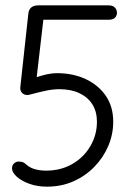

<svg xmlns="http://www.w3.org/2000/svg" viewBox="-20 -695 483 719"><path d="M156 4Q121 4 92 -6Q63 -16 43 -33Q25 -50 25 -64Q25 -76 32.5 -83Q40 -90 50 -90Q58 -90 64.5 -88Q71 -86 77 -80Q91 -67 110.5 -61.5Q130 -56 152 -56Q208 -56 251 -81Q294 -106 318.5 -148Q343 -190 343 -239Q343 -277 326 -304Q309 -331 277.5 -346Q246 -361 202 -361Q180 -361 155 -356Q130 -351 89 -340V-396Q108 -404 138.5 -412.5Q169 -421 194 -421Q253 -421 300.5 -399Q348 -377 376 -336.5Q404 -296 404 -239Q404 -192 385.5 -148.5Q367 -105 333.5 -70.5Q300 -36 255 -16Q210 4 156 4ZM56 -368 86 -643Q89 -675 124 -675L145 -644L113 -368L89 -340Q80 -338 72 -341Q64 -344 59.5 -351.5Q55 -359 56 -368ZM418 -647Q418 -637 411 -629Q404 -621 386 -621H124V-675H385Q403 -675 410.5 -666.5Q418 -658 418 -647Z"/></svg>

Font: Edu NSW ACT Foundation
Style: Regular
Weight: 400
Designer: Tina and Corey Anderson
Foundry: Google for Education
Version: Version 1.003